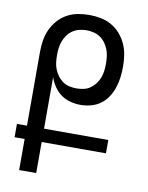

<svg xmlns="http://www.w3.org/2000/svg" viewBox="-84 -804 668 865"><g transform="rotate(10 250.0 -371.5)"><path d="M142 0H64V-142H18V-203H64V-540Q64 -566 68 -592.5Q72 -619 83 -643Q94 -667 111.5 -687Q129 -707 152 -720Q175 -733 201.5 -738Q228 -743 254 -743Q280 -743 306.5 -738Q333 -733 356 -720Q379 -707 396.5 -687Q414 -667 425 -643Q436 -619 440 -592.5Q444 -566 444 -540Q444 -515 441 -491Q438 -467 430.5 -444Q423 -421 409.5 -400Q396 -379 376.5 -364.5Q357 -350 333 -343.5Q309 -337 285 -337Q262 -337 238.5 -343Q215 -349 196 -362.5Q177 -376 163.5 -396Q150 -416 142 -438V-203H436V-142H142ZM254 -407Q270 -407 286.5 -410.5Q303 -414 316.5 -423.5Q330 -433 340 -446Q350 -459 356 -474.5Q362 -490 364 -506.5Q366 -523 366 -540Q366 -556 364 -572.5Q362 -589 356 -604.5Q350 -620 340 -633.5Q330 -647 316.5 -656Q303 -665 286.5 -669Q270 -673 254 -673Q238 -673 221.5 -669Q205 -665 191.5 -656Q178 -647 168 -633.5Q158 -620 152 -604.5Q146 -589 144 -572.5Q142 -556 142 -540Q142 -523 144 -506.5Q146 -490 152 -475Q158 -460 168 -446.5Q178 -433 191.5 -423.5Q205 -414 221.5 -410.5Q238 -407 254 -407Z"/></g></svg>

Font: Iosevka
Style: Regular
Weight: 400
Monospace: yes
Designer: Belleve Invis
Foundry: Belleve Invis
Version: Version 33.2.3; ttfautohint (v1.8.4)